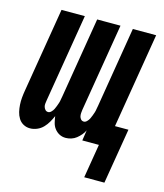

<svg xmlns="http://www.w3.org/2000/svg" viewBox="-103 -598 706 827"><g transform="rotate(15 250.0 -184.5)"><path d="M350 151 375 0H301L308 -47Q303 -36 294.5 -26Q286 -16 276 -8Q266 0 253.5 4Q241 8 229 8H228Q213 8 200.5 1.5Q188 -5 179 -16.5Q170 -28 166.5 -42.5Q163 -57 161 -71Q155 -57 147 -43Q139 -29 127.5 -17Q116 -5 100.5 1.5Q85 8 70 8H69Q53 8 39.5 0.5Q26 -7 18 -20Q10 -33 6.5 -48Q3 -63 2 -79Q1 -95 2.5 -111.5Q4 -128 7 -145L69 -520H173L108 -127Q107 -120 106 -112.5Q105 -105 107 -98Q109 -91 114 -85.5Q119 -80 127 -80Q134 -80 140.5 -86.5Q147 -93 150.5 -100Q154 -107 157 -115Q160 -123 162.5 -130.5Q165 -138 166 -146Q167 -154 169 -162L228 -520H332L267 -127Q266 -120 265.5 -112.5Q265 -105 266.5 -98Q268 -91 273 -85.5Q278 -80 286 -80Q293 -80 299.5 -86.5Q306 -93 309.5 -100Q313 -107 316 -115Q319 -123 321.5 -130.5Q324 -138 325 -146Q326 -154 328 -162L387 -520H491L421 -96H481L440 151Z"/></g></svg>

Font: Iosevka SS18
Style: Bold Italic
Weight: 700
Italic angle: -9°
Monospace: yes
Designer: Belleve Invis
Foundry: Belleve Invis
Version: Version 25.1.1; ttfautohint (v1.8.4)